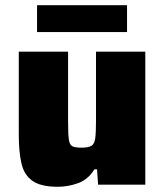

<svg xmlns="http://www.w3.org/2000/svg" viewBox="-20 -708 630 736"><path d="M202 8Q136 8 104 -15Q72 -38 62 -82.5Q52 -127 52 -191V-510H241V-241Q241 -193 244 -172.5Q247 -152 258 -147Q269 -142 293 -142Q319 -142 330.5 -149Q342 -156 345 -177.5Q348 -199 348 -243V-510H537V0H356L352 -59H342Q318 -20 279.5 -6Q241 8 202 8ZM122 -585V-688H467V-585Z"/></svg>

Font: Saira ExtraBold
Style: Regular
Weight: 800
Designer: Hector Gatti with collaboration of the Omnibus-Type team
Foundry: Omnibus-Type
Version: Version 1.100; ttfautohint (v1.8.3)